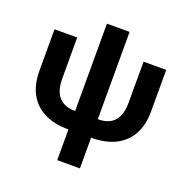

<svg xmlns="http://www.w3.org/2000/svg" viewBox="-149 -800 1113 1143"><g transform="rotate(20 407.5 -228.5)"><path d="M335.4 9.8Q246.1 9.8 183.1 -21.5Q120.1 -52.7 86.9 -113Q53.7 -173.3 53.7 -260.7V-522.5H197.3V-262.2Q197.3 -210.4 212.6 -176Q228 -141.6 258.8 -124.5Q289.6 -107.4 335.4 -107.4H479Q525.9 -107.4 556.4 -124.5Q586.9 -141.6 602.3 -176Q617.7 -210.4 617.7 -262.2V-522.5H761.2V-260.7Q761.2 -173.3 728 -113Q694.8 -52.7 631.8 -21.5Q568.8 9.8 479 9.8ZM335.4 204.1V-660.6H479V204.1Z"/></g></svg>

Font: Inter 28pt
Style: Bold
Weight: 700
Designer: Rasmus Andersson
Foundry: rsms
Version: Version 4.001;git-66647c0bb